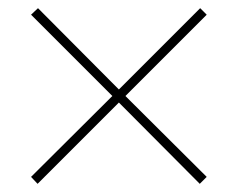

<svg xmlns="http://www.w3.org/2000/svg" viewBox="-20 -649 582 470"><path d="M56 -613 73 -629 271 -430 470 -629 486 -613 287 -414 486 -216 469 -199 271 -398 72 -199 56 -216 255 -414Z"/></svg>

Font: Spartan MB
Style: Regular
Weight: 250
Designer: Matt Bailey
Foundry: Matt Bailey
Version: Version 1.000